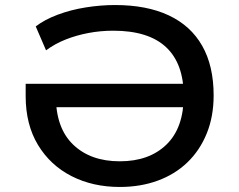

<svg xmlns="http://www.w3.org/2000/svg" viewBox="-20 -734 951 763"><path d="M456 9Q349 9 264.5 -34Q180 -77 131 -158Q82 -239 82 -352V-401H761V-308H164L202 -352Q202 -225 271 -159Q340 -93 456 -93Q573 -93 641.5 -159.5Q710 -226 710 -353Q710 -481 640 -546.5Q570 -612 430 -612Q380 -612 332 -603Q284 -594 241 -577Q198 -560 163 -534L122 -629Q157 -656 209 -675.5Q261 -695 320.5 -704.5Q380 -714 437 -714Q563 -714 650.5 -673Q738 -632 783.5 -552Q829 -472 829 -355Q829 -271 801.5 -203.5Q774 -136 724.5 -88.5Q675 -41 606.5 -16Q538 9 456 9Z"/></svg>

Font: Nunito Sans 7pt SemiExpanded SemiBold
Style: Regular
Weight: 600
Width: 6
Designer: Vernon Adams
Foundry: Vernon Adams
Version: Version 3.101;gftools[0.9.27]